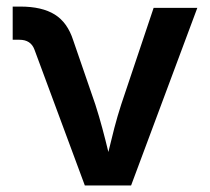

<svg xmlns="http://www.w3.org/2000/svg" viewBox="-20 -570 645 590"><path d="M240.7 0 85.9 -417.5Q74.7 -447.8 40 -447.8H19V-549.8H42.5Q108.9 -549.8 148.2 -525.4Q187.5 -501 205.1 -445.8L272.9 -249Q284.7 -212.4 294.4 -176Q304.2 -139.6 313 -103Q321.8 -140.1 331.3 -176.5Q340.8 -212.9 352.5 -249L452.1 -545.9H586.4L382.8 0Z"/></svg>

Font: Inter-SemiBold
Style: Regular
Weight: 600
Designer: Rasmus Andersson
Foundry: rsms
Version: Version 4.000;git-a52131595